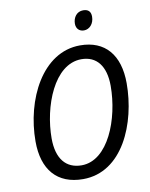

<svg xmlns="http://www.w3.org/2000/svg" viewBox="-99 -986 836 1067"><g transform="rotate(-10 319.5 -452.0)"><path d="M431 -803C462 -803 488 -831 488 -871C488 -899 474 -914 445 -914C408 -914 387 -883 387 -848C387 -820 405 -803 431 -803ZM283 10C506 10 613 -247 613 -473C613 -633 535 -725 394 -725C180 -725 58 -477 58 -242C58 -82 137 10 283 10ZM288 -67C200 -67 149 -128 149 -243C149 -422 233 -648 388 -648C473 -648 523 -587 523 -474C523 -288 438 -67 288 -67Z"/></g></svg>

Font: Noto Sans SemiCondensed
Style: Italic
Weight: 400
Width: 4
Italic angle: -12°
Designer: Monotype Design Team
Foundry: Monotype Imaging Inc.
Version: Version 2.013